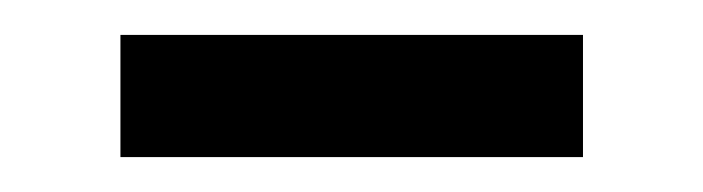

<svg xmlns="http://www.w3.org/2000/svg" viewBox="-20 -603 403 110"><path d="M49 -513V-583H314V-513Z"/></svg>

Font: EauTest Semibold
Style: Regular
Weight: 600
Designer: Christian Thalmann (Catharsis Fonts)
Version: Version 0.001;PS 000.001;hotconv 1.0.88;makeotf.lib2.5.64775